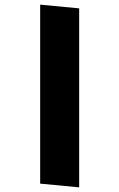

<svg xmlns="http://www.w3.org/2000/svg" viewBox="-20 -791 514 827"><path d="M321 -755V16L153 0V-771Z"/></svg>

Font: Palanquin Dark SemiBold
Style: Regular
Weight: 600
Designer: Pria Ravichandran
Version: Version 1.001